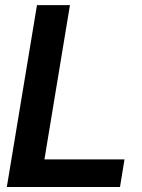

<svg xmlns="http://www.w3.org/2000/svg" viewBox="-20 -748 568 768"><path d="M7.3 0 127.9 -727.5H259.8L157.7 -110.4H478L460 0Z"/></svg>

Font: Inter Tight SemiBold
Style: Italic
Weight: 600
Italic angle: -9.39999°
Designer: Rasmus Andersson
Foundry: rsms
Version: Version 3.004